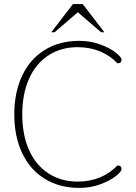

<svg xmlns="http://www.w3.org/2000/svg" viewBox="-20 -910 665 940"><path d="M50 -350Q50 -459 89 -540.5Q128 -622 200 -666Q272 -710 368 -710Q423 -710 470.5 -692.5Q518 -675 546.5 -652.5Q575 -630 575 -618Q575 -600 555 -600Q519 -638 469.5 -658.5Q420 -679 360 -679Q278 -679 216.5 -638.5Q155 -598 122 -524Q89 -450 89 -350Q89 -250 122 -176Q155 -102 216.5 -61.5Q278 -21 360 -21Q420 -21 469.5 -41.5Q519 -62 555 -100Q575 -100 575 -82Q575 -70 546.5 -47.5Q518 -25 470.5 -7.5Q423 10 368 10Q272 10 200 -34Q128 -78 89 -159.5Q50 -241 50 -350ZM337 -890H385L491 -752H475L361 -850L247 -752H231Z"/></svg>

Font: Thasadith
Style: Regular
Weight: 400
Designer: Cadson Demak Co.,Ltd.
Foundry: Cadson Demak Co.,Ltd.
Version: Version 1.000; ttfautohint (v1.6)